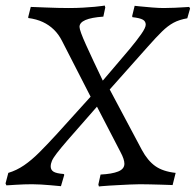

<svg xmlns="http://www.w3.org/2000/svg" viewBox="-34 -665 706 693"><path d="M323 8 321 1 329 -35Q370 -37 392.5 -46Q415 -55 415 -74Q415 -90 401 -116L316 -280L210 -159Q185 -130 171.5 -112.5Q158 -95 153.5 -84.5Q149 -74 149 -64Q149 -52 159 -45.5Q169 -39 196 -37L198 -34L186 7Q186 7 175 6Q164 5 147.5 3.5Q131 2 113.5 1Q96 0 82 0Q69 0 52.5 0.5Q36 1 22 2Q8 3 -1.5 3.5Q-11 4 -11 4L-14 -3L-4 -41Q26 -50 53 -68.5Q80 -87 108 -115Q136 -143 170 -180L293 -316L190 -517Q178 -541 160.5 -558Q143 -575 120.5 -585.5Q98 -596 68 -600V-604L77 -640Q77 -640 92 -639.5Q107 -639 129.5 -638Q152 -637 175 -636.5Q198 -636 214 -636Q243 -636 267 -637.5Q291 -639 308 -640.5Q325 -642 334.5 -643.5Q344 -645 344 -645L346 -638L339 -605Q253 -599 253 -568Q253 -555 276.5 -503Q300 -451 337 -374Q357 -398 383 -428Q409 -458 434 -488Q459 -518 475.5 -541.5Q492 -565 492 -576Q492 -588 481.5 -594Q471 -600 444 -603Q444 -604 443.5 -605Q443 -606 443 -607L452 -644Q452 -644 471 -642Q490 -640 515 -638Q540 -636 557 -636Q576 -636 597 -637Q618 -638 633.5 -639Q649 -640 649 -640L652 -634L642 -599Q613 -594 592.5 -583Q572 -572 551 -551.5Q530 -531 499 -496L362 -342L478 -124Q499 -85 526.5 -65.5Q554 -46 600 -41L589 3Q589 3 577 2.5Q565 2 546.5 1.5Q528 1 508 0.5Q488 0 471 0Q455 0 435 1Q415 2 395.5 3Q376 4 359.5 5Q343 6 333 7Q323 8 323 8Z"/></svg>

Font: Alegreya
Style: Italic
Weight: 400
Italic angle: -7°
Designer: Juan Pablo del Peral
Foundry: Huerta Tipografica
Version: Version 2.009